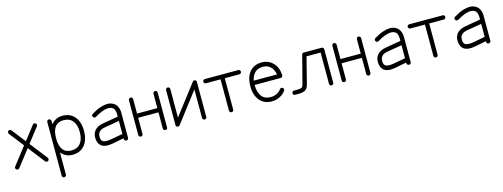

<svg xmlns="http://www.w3.org/2000/svg" viewBox="-16 -1132 5414 2065"><g transform="rotate(-15 2690.5 -99.5)"><path d="M41 8Q34 2 32.5 -8Q31 -18 38 -25L189 -220L63 -382Q57 -390 58.5 -399.5Q60 -409 67 -416Q75 -421 84.5 -420Q94 -419 100 -411L219 -258L338 -411Q344 -419 353.5 -420Q363 -421 371 -415Q379 -409 380 -399.5Q381 -390 375 -382L249 -220L401 -25Q406 -18 405 -8Q404 2 396 8Q389 14 379 12.5Q369 11 363 4L219 -181L75 4Q69 11 59 12.5Q49 14 41 8Z M518 223Q508 223 501.5 216Q495 209 495 199V-397Q495 -407 501.5 -414Q508 -421 518 -421Q528 -421 535 -414Q542 -407 542 -397V-360Q564 -388 595.5 -404.5Q627 -421 669 -421Q754 -421 803 -363Q852 -305 852 -204Q852 -104 803 -45.5Q754 13 669 13Q627 13 595.5 -3Q564 -19 542 -47V199Q542 209 535 216Q528 223 518 223ZM669 -35Q734 -35 769.5 -79Q805 -123 805 -204Q805 -284 769.5 -328Q734 -372 669 -372Q541 -372 541 -204Q541 -35 669 -35Z M1266 14Q1256 14 1249 7.5Q1242 1 1242 -9V-17L1119 7Q1073 16 1041 12Q1009 8 987 -8Q971 -21 961.5 -40.5Q952 -60 950 -85Q944 -143 975.5 -180.5Q1007 -218 1073 -229L1242 -258V-286Q1242 -306 1235.5 -328.5Q1229 -351 1209 -362Q1193 -372 1168 -372Q1106 -372 1015 -316Q1006 -311 997 -313.5Q988 -316 983 -324Q977 -333 979.5 -342.5Q982 -352 990 -356Q1049 -392 1093 -405.5Q1137 -419 1168 -419Q1189 -419 1204.5 -414.5Q1220 -410 1231 -404Q1260 -388 1275 -357.5Q1290 -327 1290 -286V-9Q1290 1 1283.5 7.5Q1277 14 1266 14ZM1111 -41 1242 -65V-210L1082 -183Q1041 -176 1022.5 -160Q1004 -144 1000 -125.5Q996 -107 997 -90Q1000 -59 1016 -47Q1040 -29 1111 -41Z M1428 14Q1418 14 1411 7Q1404 0 1404 -10V-396Q1404 -406 1411 -413Q1418 -420 1428 -420Q1438 -420 1444.5 -413Q1451 -406 1451 -396V-236H1677V-396Q1677 -406 1683.5 -413Q1690 -420 1700 -420Q1710 -420 1717 -413Q1724 -406 1724 -396V-10Q1724 0 1717 7Q1710 14 1700 14Q1690 14 1683.5 7Q1677 0 1677 -10V-189H1451V-10Q1451 0 1444.5 7Q1438 14 1428 14Z M2138 14Q2128 14 2121 7.5Q2114 1 2114 -9V-327L1860 5Q1856 10 1848.5 12.5Q1841 15 1834 12Q1818 7 1818 -9V-398Q1818 -408 1824.5 -415Q1831 -422 1841 -422Q1852 -422 1858.5 -415Q1865 -408 1865 -398V-80L2119 -412Q2123 -419 2130.5 -421Q2138 -423 2145 -421Q2161 -415 2161 -398V-9Q2161 1 2154.5 7.5Q2148 14 2138 14Z M2438 13Q2428 13 2421 6.5Q2414 0 2414 -10V-359H2252Q2242 -359 2235 -366Q2228 -373 2228 -383Q2228 -393 2235 -399.5Q2242 -406 2252 -406H2623Q2633 -406 2640 -399.5Q2647 -393 2647 -383Q2647 -373 2640 -366Q2633 -359 2623 -359H2461V-10Q2461 0 2454.5 6.5Q2448 13 2438 13Z M2887 13Q2802 13 2753 -45.5Q2704 -104 2704 -204Q2704 -305 2753 -363Q2802 -421 2887 -421Q2961 -421 3011.5 -370Q3062 -319 3066 -232V-229Q3066 -220 3059 -213Q3053 -206 3042 -206H2752Q2752 -129 2784.5 -82Q2817 -35 2887 -35Q2923 -35 2954.5 -50.5Q2986 -66 3003 -91Q3009 -99 3018.5 -101Q3028 -103 3036 -97Q3044 -92 3046 -82Q3048 -72 3042 -64Q3018 -29 2976.5 -8Q2935 13 2887 13ZM2755 -253H3014Q3004 -310 2970.5 -341Q2937 -372 2887 -372Q2833 -372 2799.5 -341Q2766 -310 2755 -253Z M3551 13Q3541 13 3534.5 6.5Q3528 0 3528 -10V-359H3371L3295 -60L3294 -58Q3282 -16 3253.5 -3.5Q3225 9 3184 9H3146Q3136 9 3129 2.5Q3122 -4 3122 -14Q3122 -24 3129 -31Q3136 -38 3146 -38H3184Q3219 -38 3231.5 -45Q3244 -52 3249 -73L3331 -389Q3334 -406 3353 -406H3551Q3561 -406 3568 -399.5Q3575 -393 3575 -383V-10Q3575 0 3568 6.5Q3561 13 3551 13Z M3693 14Q3683 14 3676 7Q3669 0 3669 -10V-396Q3669 -406 3676 -413Q3683 -420 3693 -420Q3703 -420 3709.5 -413Q3716 -406 3716 -396V-236H3942V-396Q3942 -406 3948.5 -413Q3955 -420 3965 -420Q3975 -420 3982 -413Q3989 -406 3989 -396V-10Q3989 0 3982 7Q3975 14 3965 14Q3955 14 3948.5 7Q3942 0 3942 -10V-189H3716V-10Q3716 0 3709.5 7Q3703 14 3693 14Z M4413 14Q4403 14 4396 7.5Q4389 1 4389 -9V-17L4266 7Q4220 16 4188 12Q4156 8 4134 -8Q4118 -21 4108.5 -40.5Q4099 -60 4097 -85Q4091 -143 4122.5 -180.5Q4154 -218 4220 -229L4389 -258V-286Q4389 -306 4382.5 -328.5Q4376 -351 4356 -362Q4340 -372 4315 -372Q4253 -372 4162 -316Q4153 -311 4144 -313.5Q4135 -316 4130 -324Q4124 -333 4126.5 -342.5Q4129 -352 4137 -356Q4196 -392 4240 -405.5Q4284 -419 4315 -419Q4336 -419 4351.5 -414.5Q4367 -410 4378 -404Q4407 -388 4422 -357.5Q4437 -327 4437 -286V-9Q4437 1 4430.5 7.5Q4424 14 4413 14ZM4258 -41 4389 -65V-210L4229 -183Q4188 -176 4169.5 -160Q4151 -144 4147 -125.5Q4143 -107 4144 -90Q4147 -59 4163 -47Q4187 -29 4258 -41Z M4714 13Q4704 13 4697 6.5Q4690 0 4690 -10V-359H4528Q4518 -359 4511 -366Q4504 -373 4504 -383Q4504 -393 4511 -399.5Q4518 -406 4528 -406H4899Q4909 -406 4916 -399.5Q4923 -393 4923 -383Q4923 -373 4916 -366Q4909 -359 4899 -359H4737V-10Q4737 0 4730.5 6.5Q4724 13 4714 13Z M5300 14Q5290 14 5283 7.5Q5276 1 5276 -9V-17L5153 7Q5107 16 5075 12Q5043 8 5021 -8Q5005 -21 4995.5 -40.5Q4986 -60 4984 -85Q4978 -143 5009.5 -180.5Q5041 -218 5107 -229L5276 -258V-286Q5276 -306 5269.5 -328.5Q5263 -351 5243 -362Q5227 -372 5202 -372Q5140 -372 5049 -316Q5040 -311 5031 -313.5Q5022 -316 5017 -324Q5011 -333 5013.5 -342.5Q5016 -352 5024 -356Q5083 -392 5127 -405.5Q5171 -419 5202 -419Q5223 -419 5238.5 -414.5Q5254 -410 5265 -404Q5294 -388 5309 -357.5Q5324 -327 5324 -286V-9Q5324 1 5317.5 7.5Q5311 14 5300 14ZM5145 -41 5276 -65V-210L5116 -183Q5075 -176 5056.5 -160Q5038 -144 5034 -125.5Q5030 -107 5031 -90Q5034 -59 5050 -47Q5074 -29 5145 -41Z"/></g></svg>

Font: Zen Kurenaido
Style: ARC
Weight: 400
Designer: Yoshimichi Ohira
Foundry: Positype
Version: Version 1.001